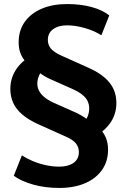

<svg xmlns="http://www.w3.org/2000/svg" viewBox="-20 -736 624 947"><path d="M272 191Q203 191 144 174.5Q85 158 48 131L88 30Q110 45 140.5 58Q171 71 205.5 78.5Q240 86 271 86Q316 86 342.5 67.5Q369 49 369 14Q369 -10 354.5 -28.5Q340 -47 303 -63L167 -124Q119 -146 89 -172Q59 -198 45 -229Q31 -260 31 -297Q31 -347 56 -388Q81 -429 130 -459L118 -420Q96 -440 84 -466Q72 -492 72 -527Q72 -586 102 -628Q132 -670 185.5 -693Q239 -716 311 -716Q377 -716 431 -701.5Q485 -687 519 -660L480 -562Q446 -584 399 -597.5Q352 -611 311 -611Q268 -611 242 -592Q216 -573 216 -539Q216 -515 230.5 -497Q245 -479 282 -462L418 -401Q467 -379 496.5 -353Q526 -327 540 -296.5Q554 -266 554 -228Q554 -178 529 -137.5Q504 -97 455 -67L467 -106Q489 -87 501 -59.5Q513 -32 513 2Q513 60 483 102.5Q453 145 399 168Q345 191 272 191ZM164 -324Q164 -305 172.5 -288.5Q181 -272 198 -257.5Q215 -243 243 -230L362 -177Q381 -167 397.5 -156.5Q414 -146 425 -135L392 -130Q407 -147 413.5 -165Q420 -183 420 -201Q420 -220 412.5 -236.5Q405 -253 387.5 -267.5Q370 -282 342 -295L223 -348Q204 -357 187.5 -368Q171 -379 160 -390L193 -395Q179 -379 171.5 -360.5Q164 -342 164 -324Z"/></svg>

Font: Nunito Sans 11pt ExtraBold
Style: Regular
Weight: 800
Version: Version 3.101;gftools[0.9.27]